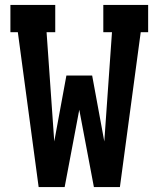

<svg xmlns="http://www.w3.org/2000/svg" viewBox="-20 -755 640 775"><path d="M136 0 52 -625H22V-735H203V-625H168L199 -184L248 -450H352L401 -184L432 -625H397V-735H578V-625H548L464 0H359L300 -312L241 0Z"/></svg>

Font: Iosevka HT Extrabold Extended
Style: Regular
Weight: 800
Width: 7
Monospace: yes
Designer: Belleve Invis
Foundry: Belleve Invis
Version: Version 32.3.0; ttfautohint (v1.8.4)